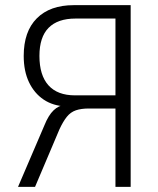

<svg xmlns="http://www.w3.org/2000/svg" viewBox="-20 -725 615 745"><path d="M50 0 152 -238Q168 -278 188 -297Q208 -316 232 -318L239 -319L237 -312Q186 -314 149.5 -338.5Q113 -363 92.5 -406Q72 -449 72 -508Q72 -603 123 -654Q174 -705 266 -705H487V0H428V-304H325Q295 -304 274.5 -297Q254 -290 239.5 -272Q225 -254 211 -224L116 0ZM271 -355H428V-653H273Q204 -653 168.5 -617Q133 -581 133 -508Q133 -433 168 -394Q203 -355 271 -355Z"/></svg>

Font: Nunito Sans 10pt Condensed Light
Style: Regular
Weight: 300
Width: 3
Designer: Vernon Adams
Foundry: Vernon Adams
Version: Version 3.101;gftools[0.9.27]